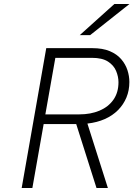

<svg xmlns="http://www.w3.org/2000/svg" viewBox="-20 -941 668 961"><path d="M88.5 0 211.5 -700H442Q494 -700 529.5 -685Q565 -670 586.5 -645Q608 -620 617.8 -590.2Q627.5 -560.5 627.5 -530.5Q627.5 -488.5 612.8 -453Q598 -417.5 570.8 -390Q543.5 -362.5 504.8 -345.2Q466 -328 417.5 -322.5L520 0H463L361.5 -320H198.5L142 0ZM207 -368.5H376.5Q434 -368.5 478.2 -387.2Q522.5 -406 547.8 -442Q573 -478 573 -529.5Q573 -557.5 561.2 -585.8Q549.5 -614 520.5 -632.8Q491.5 -651.5 440 -651.5H257ZM379 -765 552.5 -921H628L431 -765Z"/></svg>

Font: Overpass ExtraLight
Style: Italic
Weight: 250
Italic angle: -10°
Designer: Delve Withrington, Dave Bailey, Thomas Jockin
Foundry: Delve Fonts LLC
Version: Version 4.000